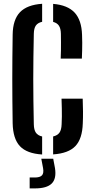

<svg xmlns="http://www.w3.org/2000/svg" viewBox="-20 -828 507 1039"><path d="M208 8Q125.5 3 88 -36.8Q50.5 -76.5 48.5 -160.5Q47.5 -225.5 47 -284.2Q46.5 -343 46.5 -400Q46.5 -457 47 -516Q47.5 -575 48.5 -640Q49.5 -721.5 88 -761.8Q126.5 -802 208 -807.5V-710Q185 -705 174.2 -690Q163.5 -675 163 -645Q161.5 -578 160.8 -517.8Q160 -457.5 160 -399.8Q160 -342 160.8 -282.2Q161.5 -222.5 163 -155.5Q163.5 -125.5 174.2 -110Q185 -94.5 208 -89.5ZM267.5 7.5V-89.5Q291 -95 301.8 -110.2Q312.5 -125.5 313.5 -155.5Q314.5 -177.5 314.8 -197.5Q315 -217.5 314.5 -240.8Q314 -264 313 -294H427.5Q429 -258 429.2 -224.5Q429.5 -191 428 -160.5Q425.5 -77 388 -37.5Q350.5 2 267.5 7.5ZM308.5 -511Q309.5 -534 309.8 -556Q310 -578 310 -600.2Q310 -622.5 309.5 -645Q309 -673.5 299 -688.8Q289 -704 267.5 -709.5V-807Q346 -800.5 383.8 -759.8Q421.5 -719 424 -639.5Q425 -618 425 -596.5Q425 -575 424.5 -553.8Q424 -532.5 423 -511ZM140.5 191.5V132.5H168.5Q196.5 132.5 207.2 120.8Q218 109 213 81.5L203.5 31H268L277.5 81.5Q286.5 138.5 260 165Q233.5 191.5 169 191.5Z"/></svg>

Font: Big Shoulders Stencil Text Thin
Style: Bold
Weight: 700
Version: Version 2.001